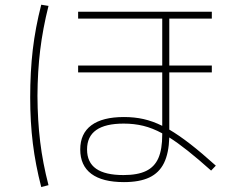

<svg xmlns="http://www.w3.org/2000/svg" viewBox="-20 -752 978 798"><path d="M313.5 -130.9Q313.5 -196.8 359.6 -231.2Q405.8 -265.6 495.1 -265.6Q538.6 -265.6 576.7 -257.1Q614.7 -248.5 654.3 -229V-451.2H304.7V-479.5H654.3V-674.8H304.7V-703.1H860.4V-674.8H683.6V-479.5H860.4V-451.2H683.6V-213.4Q723.6 -189.9 770.5 -153.6Q817.4 -117.2 877 -63.5L857.4 -43Q750.5 -138.7 683.6 -180.7Q681.6 -115.2 661.6 -74.5Q641.6 -33.7 600.8 -14.4Q560.1 4.9 495.1 4.9Q405.8 4.9 359.6 -29.5Q313.5 -64 313.5 -130.9ZM105.5 -346.7Q105.5 -453.6 116.2 -545.4Q127 -637.2 151.4 -732.4L181.6 -727.5Q157.7 -632.3 147 -543.5Q136.2 -454.6 135.7 -353.5Q136.2 -251.5 147 -162.8Q157.7 -74.2 181.6 17.6L151.4 25.4Q127.4 -67.4 116.5 -156Q105.5 -244.6 105.5 -346.7ZM493.2 -24.4Q551.8 -24.4 586.9 -41.3Q622.1 -58.1 638.2 -94.7Q654.3 -131.3 654.3 -192.4V-197.8Q613.8 -219.7 575.7 -229Q537.6 -238.3 494.1 -238.3Q341.8 -238.3 341.8 -130.9Q341.8 -77.1 379.4 -50.8Q417 -24.4 493.2 -24.4Z"/></svg>

Font: Pretendard Thin
Style: Regular
Weight: 100
Designer: Base glyphs from Inter by Rasmus Andersson; Hangeul glyphs from Noto Sans CJK(Source Han Sans) by Jang Soo-young and Kan
Foundry: Kil Hyung-jin
Version: Version 1.309